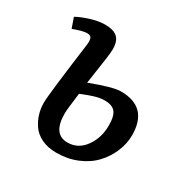

<svg xmlns="http://www.w3.org/2000/svg" viewBox="-129 -635 740 760"><g transform="rotate(30 241.0 -255.0)"><path d="M192.9 -288.1Q290.5 -325.2 326.2 -325.2Q451.2 -325.2 451.2 -196.8Q451.2 -158.2 435.5 -120.8Q419.9 -83.5 391.8 -53.5Q363.8 -23.4 320.3 -5.1Q276.9 13.2 226.1 13.2Q187 13.2 158.2 -0.5Q129.4 -14.2 114 -36.6Q98.6 -59.1 91.3 -83.5Q84 -107.9 84 -133.8Q84 -171.4 117.2 -418Q119.6 -439 115.2 -448.5Q110.8 -458 95.2 -458Q77.6 -458 33.2 -441.9L17.1 -487.8Q38.1 -500 74.5 -511.5Q110.8 -522.9 140.1 -522.9Q179.2 -522.9 197 -506.6Q214.8 -490.2 214.8 -453.1Q214.8 -440.4 210.9 -410.4Q207 -380.4 200.9 -341.6Q194.8 -302.7 192.9 -288.1ZM187 -233.9Q176.8 -155.8 176.8 -139.2Q176.8 -43.9 243.2 -43.9Q292 -43.9 322 -85.7Q352.1 -127.4 352.1 -184.1Q352.1 -228 337.2 -245.1Q322.3 -262.2 289.1 -262.2Q278.3 -262.2 266.6 -260.3Q254.9 -258.3 241.9 -254.2Q229 -250 221.4 -247.3Q213.9 -244.6 200.9 -239.5Q188 -234.4 187 -233.9Z"/></g></svg>

Font: Literata Book Medium
Style: Italic
Weight: 500
Italic angle: -3°
Designer: Latin by Veronika Burian and Jose Scaglione. Greek by Irene Vlachou. Cyrillic by Vera Evstafieva
Foundry: TypeTogether
Version: Version 1.003;PS 001.003;hotconv 1.0.88;makeotf.lib2.5.64775